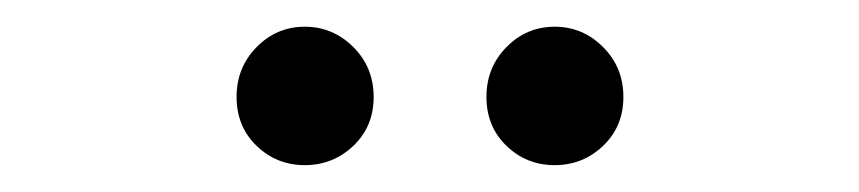

<svg xmlns="http://www.w3.org/2000/svg" viewBox="-20 -747 640 143"><path d="M156.2 -674.8Q156.2 -696.8 171.1 -711.9Q186 -727.1 207 -727.1Q228 -727.1 243.2 -711.9Q258.3 -696.8 258.3 -674.8Q258.3 -652.8 243.2 -638.4Q228 -624 207 -624Q186 -624 171.1 -638.4Q156.2 -652.8 156.2 -674.8ZM342.3 -674.8Q342.3 -696.8 357.2 -711.9Q372.1 -727.1 393.1 -727.1Q414.1 -727.1 429.2 -711.9Q444.3 -696.8 444.3 -674.8Q444.3 -652.8 429.2 -638.4Q414.1 -624 393.1 -624Q372.1 -624 357.2 -638.4Q342.3 -652.8 342.3 -674.8Z"/></svg>

Font: Montserrat Medium
Style: Regular
Weight: 500
Designer: Julieta Ulanovsky
Foundry: Julieta Ulanovsky
Version: Version 7.200